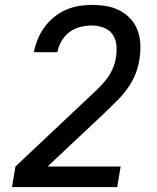

<svg xmlns="http://www.w3.org/2000/svg" viewBox="-20 -763 640 783"><path d="M29 0 43 -84 338 -362Q357 -380 376 -398Q395 -416 411.5 -436.5Q428 -457 438.5 -480.5Q449 -504 453 -529Q453 -529 453 -529.5Q453 -530 453 -530Q457 -556 454.5 -580.5Q452 -605 438.5 -623.5Q425 -642 402 -650.5Q379 -659 354 -659Q331 -659 307 -653Q283 -647 263 -632Q243 -617 230.5 -595Q218 -573 214 -550H118Q123 -576 133.5 -602Q144 -628 160.5 -651Q177 -674 199.5 -692.5Q222 -711 248 -722.5Q274 -734 301 -738.5Q328 -743 354 -743Q385 -743 414.5 -738Q444 -733 469.5 -719.5Q495 -706 514 -684.5Q533 -663 542.5 -635.5Q552 -608 552.5 -577.5Q553 -547 548 -517Q543 -486 530 -455.5Q517 -425 497 -398Q477 -371 452.5 -347.5Q428 -324 404 -300L174 -84H472L458 0Z"/></svg>

Font: Iosevka SS04 Medium Extended
Style: Italic
Weight: 500
Width: 7
Italic angle: -9°
Monospace: yes
Designer: Belleve Invis
Foundry: Belleve Invis
Version: Version 19.0.0; ttfautohint (v1.8.4)